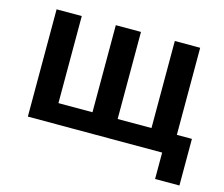

<svg xmlns="http://www.w3.org/2000/svg" viewBox="-94 -645 1051 899"><g transform="rotate(15 432.0 -196.0)"><path d="M726 128H844V-98H771V-520H648V-98H484V-520H362V-98H197V-520H75V0H726Z"/></g></svg>

Font: Fixel Display SemiBold
Style: Regular
Weight: 600
Designer: AlfaBravo + MacPaw
Foundry: Kyrylo Tkachov, Marchela Mozhyna, Serhii Makarenko, Maria Weinstein, Zakhar Kryvoshyya
Version: Version 1.211